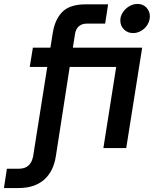

<svg xmlns="http://www.w3.org/2000/svg" viewBox="-128 -752 781 975"><path d="M-108 203 -93 105H-36Q-9 105 7 95.5Q23 86 31.5 68.5Q40 51 43 24L112 -412H23L39 -510H128L140 -585Q151 -654 189 -692Q227 -730 308 -730H421L406 -632H312Q288 -632 272.5 -618.5Q257 -605 253 -580L242 -510H594L513 0H397L462 -412H226L156 39Q144 119 95.5 161Q47 203 -35 203ZM548 -584Q520 -584 501.5 -602.5Q483 -621 483 -648Q483 -670 495.5 -689Q508 -708 528 -720Q548 -732 570 -732Q598 -732 615.5 -713.5Q633 -695 633 -669Q633 -647 621 -627Q609 -607 589 -595.5Q569 -584 548 -584Z"/></svg>

Font: MuseoModerno Medium
Style: Italic
Weight: 500
Italic angle: -9°
Designer: Pablo Cosgaya, Héctor Gatti, Marcela Romero, and the Authors of The MuseoModerno Project.
Foundry: Omnibus-Type Team
Version: Version 1.003